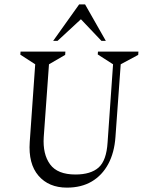

<svg xmlns="http://www.w3.org/2000/svg" viewBox="-20 -848 667 878"><path d="M286 10Q203 10 156 -44.5Q109 -99 116 -199L141 -554L73 -598L74 -612H279L278 -597L204 -554L180 -221Q175 -143 209 -96.5Q243 -50 325 -50Q395 -50 431 -82Q467 -114 472 -197L497 -554L427 -599L428 -612H613L612 -597L532 -554L508 -222Q503 -150 475 -98Q447 -46 399.5 -18Q352 10 286 10ZM223 -661 342 -828H369L464 -661H444L350 -760L243 -661Z"/></svg>

Font: Ancizar Serif Light
Style: Italic
Weight: 300
Italic angle: -4°
Designer: Cesar Puertas, Viviana Monsalve, Julian Moncada, Julian Prieto, Jose Castro, Felipe Aragon, Mariel Hernandez, Sara Alarc
Version: Version 8.100